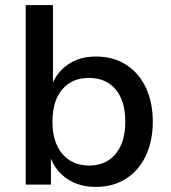

<svg xmlns="http://www.w3.org/2000/svg" viewBox="-20 -725 672 754"><path d="M356 9Q292 9 245.5 -21.5Q199 -52 178 -107H180V0H81V-705H188V-394H185Q205 -444 249.5 -473.5Q294 -503 357 -503Q425 -503 475 -471Q525 -439 552.5 -381.5Q580 -324 580 -247Q580 -171 552.5 -113Q525 -55 474.5 -23Q424 9 356 9ZM330 -75Q396 -75 434 -120.5Q472 -166 472 -247Q472 -329 434 -374Q396 -419 329 -419Q263 -419 224.5 -374Q186 -329 186 -247Q186 -166 225 -120.5Q264 -75 330 -75Z"/></svg>

Font: Nunito Sans 9pt SemiBold
Style: Regular
Weight: 600
Version: Version 3.101;gftools[0.9.27]